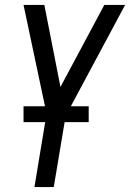

<svg xmlns="http://www.w3.org/2000/svg" viewBox="-20 -540 540 775"><path d="M119 215 168 -81 75 -520H159L224 -189L401 -520H485L245 -72L197 215ZM338 -47H75V-111H338Z"/></svg>

Font: Iosevka Custom
Style: Italic
Weight: 400
Italic angle: -9°
Monospace: yes
Designer: Belleve Invis
Foundry: Belleve Invis
Version: Version 30.3.3; ttfautohint (v1.8.3)